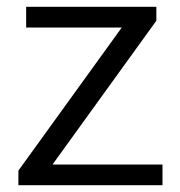

<svg xmlns="http://www.w3.org/2000/svg" viewBox="-20 -546 532 566"><path d="M34.2 0V-43L338.9 -464.8H57.1V-525.9H440.9V-484.9L134.8 -61H459V0Z"/></svg>

Font: Archivo Light
Style: Regular
Weight: 300
Designer: Hector Gatti
Foundry: Omnibus-Type
Version: Version 2.001